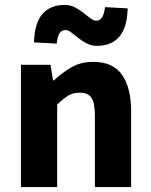

<svg xmlns="http://www.w3.org/2000/svg" viewBox="-20 -759 612 779"><path d="M65 0V-496H185L195 -433H199Q231 -463 269 -485.5Q307 -508 358 -508Q439 -508 475.5 -455Q512 -402 512 -308V0H365V-289Q365 -343 350.5 -363Q336 -383 304 -383Q276 -383 256 -370.5Q236 -358 212 -335V0ZM374 -573Q350 -573 331.5 -583Q313 -593 297.5 -605Q282 -617 269.5 -627Q257 -637 245 -637Q230 -637 221.5 -624Q213 -611 210 -582L118 -587Q120 -665 152 -702Q184 -739 242 -739Q266 -739 284.5 -729Q303 -719 318.5 -707Q334 -695 346.5 -685Q359 -675 371 -675Q400 -675 406 -730L498 -725Q496 -647 464 -610Q432 -573 374 -573Z"/></svg>

Font: Font
Style: ¶
Weight: 700
Designer: Paul D. Hunt
Foundry: Adobe Systems Incorporated
Version: Version 3.000